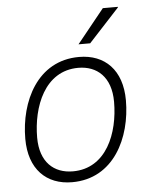

<svg xmlns="http://www.w3.org/2000/svg" viewBox="-52 -765 681 821"><g transform="rotate(-5 288.0 -355.0)"><path d="M303 -575H353L484 -717L485 -720H420ZM225 10C404 10 484 -159 484 -319C484 -449 411 -521 300 -521C121 -521 41 -352 41 -192C41 -62 114 10 225 10ZM232 -36C151 -36 92 -87 92 -193C92 -324 148 -475 293 -475C373 -475 433 -424 433 -317C433 -183 376 -36 232 -36Z"/></g></svg>

Font: Chivo Light
Style: Italic
Weight: 300
Italic angle: -8°
Designer: Hector Gatti
Foundry: Omnibus-Type
Version: Version 1.003;PS 001.003;hotconv 1.0.70;makeotf.lib2.5.58329